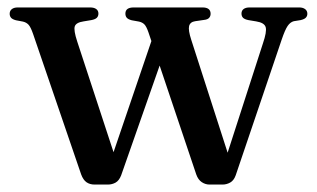

<svg xmlns="http://www.w3.org/2000/svg" viewBox="-20 -490 852 516"><path d="M270 6H234Q221.5 6 212.5 -0.2Q203.5 -6.5 198 -21.5L69 -398.5Q62.5 -417.5 56.5 -423.8Q50.5 -430 41.5 -432L23 -435.5Q13.5 -438 9.8 -442.2Q6 -446.5 6 -453Q6 -461 11.8 -465.5Q17.5 -470 28 -470H222Q232.5 -470 238.5 -465.8Q244.5 -461.5 244.5 -453.5Q244.5 -446.5 240.2 -442.2Q236 -438 225.5 -436L204.5 -432.5Q184.5 -429.5 181 -419.2Q177.5 -409 187.5 -378.5L293.5 -55.5L270.5 -38L395 -403.5L431 -376.5L305.5 -18.5Q300 -4.5 290.5 0.8Q281 6 270 6ZM578 6H543Q532 6 522.2 -0.5Q512.5 -7 507.5 -21L379 -403Q373.5 -419 368 -424.5Q362.5 -430 353.5 -432L334 -435.5Q324.5 -438 320.8 -442.2Q317 -446.5 317 -453.5Q317 -470 339.5 -470H524Q546 -470 546 -453Q546 -446.5 542 -442Q538 -437.5 528.5 -436.5L504.5 -433Q491 -431 488.2 -420Q485.5 -409 494 -383L600 -54L577.5 -35.5L686.5 -373Q697.5 -405 694 -417Q690.5 -429 668.5 -432.5L647.5 -436Q637.5 -438 633.2 -442.2Q629 -446.5 629 -453.5Q629 -461.5 634.8 -465.8Q640.5 -470 651 -470H784Q794 -470 800 -465.5Q806 -461 806 -453Q806 -447 802.2 -442.8Q798.5 -438.5 788 -436L769.5 -433Q760 -430.5 753 -420.2Q746 -410 737 -383.5L613.5 -19Q608.5 -5 598.8 0.5Q589 6 578 6Z"/></svg>

Font: Fraunces 12pt
Style: Regular
Weight: 400
Version: Version 1.000;[b76b70a41]